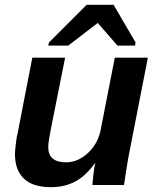

<svg xmlns="http://www.w3.org/2000/svg" viewBox="-20 -767 651 796"><path d="M250 -528 192 -238Q180 -178 180 -157Q180 -94 254 -94Q303 -94 345 -133Q388 -174 398 -232L456 -528H593L512 -113Q505 -75 494 0H363Q363 -2 364 -12Q365 -22 367 -41Q369 -60 371 -72Q373 -84 375 -90H373Q336 -38 292 -14.5Q248 9 191 9Q116 9 79 -26.5Q42 -62 42 -129Q42 -135 43 -146Q44 -157 45.5 -169Q47 -181 48.5 -192Q50 -203 52 -209L114 -528ZM542 -591 540 -578H467L386 -671H384L263 -578H180L183 -591L339 -747H451Z"/></svg>

Font: Libra Sans Modern
Style: Bold Italic
Weight: 700
Italic angle: -12°
Foundry: Stefan Peev, Context Ltd
Version: Version 1.000